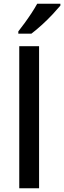

<svg xmlns="http://www.w3.org/2000/svg" viewBox="-20 -1007 343 1027"><path d="M189 0H83V-760H189ZM303 -977Q288 -959 261 -930Q234 -901 203 -873Q172 -845 148 -827H78V-839Q93 -858 112 -884Q131 -910 149 -937.5Q167 -965 179 -987H303Z"/></svg>

Font: Noto Sans Telugu Medium
Style: Regular
Weight: 500
Designer: Jelle Bosma - Monotype Design Team
Foundry: Monotype Imaging Inc.
Version: Version 2.005; ttfautohint (v1.8.4.7-5d5b)